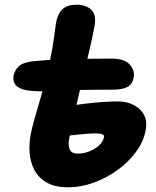

<svg xmlns="http://www.w3.org/2000/svg" viewBox="-20 -786 664 816"><path d="M270 10Q213 10 178 -10.5Q143 -31 126 -64Q109 -97 106 -136Q103 -175 110 -212Q115 -239 125.5 -276.5Q136 -314 149.5 -359.5Q163 -405 176 -456.5Q189 -508 199 -562Q203 -581 207 -609.5Q211 -638 214.5 -663Q218 -688 219 -694Q226 -729 246.5 -747.5Q267 -766 306 -766Q347 -766 369.5 -743Q392 -720 380 -666Q373 -629 363 -585.5Q353 -542 341.5 -495Q330 -448 319 -401Q308 -354 298 -310Q288 -266 280 -229Q278 -216 274.5 -199.5Q271 -183 272 -168Q273 -153 281.5 -143Q290 -133 311 -133Q328 -133 346 -138Q364 -143 380 -152.5Q396 -162 407.5 -175Q419 -188 422 -204Q424 -211 414.5 -215Q405 -219 388 -219Q364 -219 332.5 -216Q301 -213 273 -210Q245 -207 234 -207Q211 -207 190.5 -213Q170 -219 159 -233Q148 -247 153 -271Q158 -292 168.5 -302Q179 -312 196 -317Q213 -322 235 -328Q248 -332 277 -336.5Q306 -341 343 -345.5Q380 -350 416 -352.5Q452 -355 478 -355Q539 -355 574.5 -321Q610 -287 599 -232Q590 -184 558 -140.5Q526 -97 479 -63Q432 -29 378 -9.5Q324 10 270 10ZM150 -398Q87 -398 59.5 -414Q32 -430 38 -466Q44 -491 62.5 -506.5Q81 -522 124 -526Q171 -531 229 -533Q287 -535 345.5 -536Q404 -537 452 -537Q510 -537 532 -511Q554 -485 548 -456Q543 -428 521.5 -416.5Q500 -405 462 -405Q383 -405 319 -403.5Q255 -402 211.5 -400Q168 -398 150 -398Z"/></svg>

Font: Shantell Sans ExtraBold
Style: Italic
Weight: 800
Italic angle: -11°
Designer: Stephen Nixon, Anya Danilova, Shantell Martin
Foundry: Arrow Type
Version: Version 1.011;[c5ecc13dd]